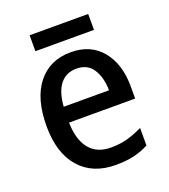

<svg xmlns="http://www.w3.org/2000/svg" viewBox="-129 -780 777 884"><g transform="rotate(-20 259.5 -338.5)"><path d="M268 -549Q366 -549 420.5 -482.5Q475 -416 475 -307V-247H151Q153 -162 189.5 -117.5Q226 -73 294 -73Q338 -73 374.5 -83Q411 -93 450 -112V-26Q413 -7 375 1.5Q337 10 288 10Q175 10 111.5 -62.5Q48 -135 48 -266Q48 -402 107 -475.5Q166 -549 268 -549ZM267 -469Q217 -469 187.5 -432.5Q158 -396 153 -324H375Q374 -387 348 -428Q322 -469 267 -469ZM405 -687V-609H118V-687Z"/></g></svg>

Font: Noto Sans Malayalam SemiCondensed Medium
Style: Regular
Weight: 500
Width: 4
Designer: Jelle Bosma - Monotype Design Team
Foundry: Monotype Imaging Inc.
Version: Version 2.104; ttfautohint (v1.8.4.7-5d5b)